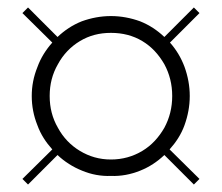

<svg xmlns="http://www.w3.org/2000/svg" viewBox="-20 -680 594 514"><path d="M40 -201 120 -280C103 -299 89 -320 80 -345C70 -370 65 -396 65 -423C65 -450 70 -475 80 -500C89 -525 103 -547 120 -566L40 -645L55 -660L134 -581C153 -599 174 -613 199 -623C224 -632 250 -637 277 -637C304 -637 330 -632 355 -623C380 -613 401 -599 420 -581L499 -660L514 -645L435 -566C452 -547 465 -525 474 -501C483 -476 488 -450 488 -423C488 -396 483 -370 474 -345C465 -320 451 -299 434 -280L514 -201L499 -186L420 -265C401 -247 380 -233 355 -223C330 -213 304 -208 277 -209C250 -208 224 -213 200 -223C175 -233 153 -247 134 -265L55 -186ZM361 -276C386 -291 405 -312 420 -338C434 -364 441 -392 441 -423C441 -454 434 -482 420 -508C405 -534 386 -555 361 -570C336 -585 308 -592 277 -592C246 -592 219 -585 194 -570C169 -555 149 -534 135 -508C120 -482 113 -454 113 -423C113 -392 120 -364 135 -338C149 -312 169 -291 194 -276C219 -261 246 -253 277 -253C308 -253 336 -261 361 -276Z"/></svg>

Font: Oswald SemiBold
Style: Regular
Weight: 400
Version: Version